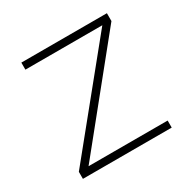

<svg xmlns="http://www.w3.org/2000/svg" viewBox="-119 -606 713 720"><g transform="rotate(-30 238.0 -246.5)"><path d="M42.5 0H427V-30.5H84.5L431 -459V-493H60.5V-462.5H393.5L42.5 -30.5Z"/></g></svg>

Font: HK Grotesk ExtraLight
Style: Regular
Weight: 200
Designer: Alfredo Marco Pradil
Foundry: Hanken Design Co.
Version: Version 3.001;FEAKit 1.0